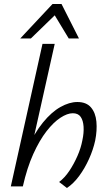

<svg xmlns="http://www.w3.org/2000/svg" viewBox="-20 -930 536 958"><path d="M314 8 275 -22Q303 -43 326 -77.5Q349 -112 366.5 -152Q384 -192 391 -230Q399 -267 397 -298Q395 -329 382.5 -347Q370 -365 343 -365Q316 -365 281.5 -342.5Q247 -320 212 -275Q177 -230 146 -161.5Q115 -93 94 0H55Q80 -108 116 -187.5Q152 -267 194.5 -319Q237 -371 281.5 -396Q326 -421 366 -421Q411 -421 434 -394Q457 -367 461 -323Q465 -279 455 -229Q445 -183 424 -136.5Q403 -90 375 -52Q347 -14 314 8ZM34 0 192 -711H253L94 0ZM81 -738 242 -910H287L268 -868L134 -738ZM323 -738 245 -867 242 -910H287L374 -738Z"/></svg>

Font: Ysabeau
Style: Italic
Weight: 400
Italic angle: -12°
Designer: Christian Thalmann (Catharsis Fonts)
Version: Version 2.000;gftools[0.9.27.dev2+g8671c4b]